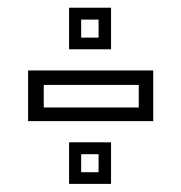

<svg xmlns="http://www.w3.org/2000/svg" viewBox="-20 -544 458 485"><path d="M51 -238V-366H367V-238ZM90.5 -272.5H330.5V-329.5H90.5ZM154.5 -79.5V-184.5H260.5V-79.5ZM185 -109H229V-154.5H185ZM154.5 -419.5V-524.5H260.5V-419.5ZM185 -449H229V-494.5H185Z"/></svg>

Font: Tourney Condensed
Style: Regular
Weight: 400
Width: 3
Designer: Tyler Finck
Foundry: Etcetera Type Co
Version: Version 1.010; ttfautohint (v1.8.3)